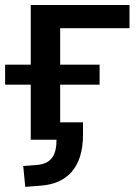

<svg xmlns="http://www.w3.org/2000/svg" viewBox="-20 -559 551 768"><path d="M143.6 183.6C248 175.8 312 111.3 312 -20V-69.8H220.7V-220.2H378.4V-300.3H220.7V-446.3H498V-539.1H103V-300.3H0.5V-220.2H103V0H206.1C206.1 61.5 185.5 95.2 129.9 100.6L72.8 105L81.1 188.5Z"/></svg>

Font: Winston Medium
Style: Regular
Weight: 500
Designer: Vernon Adams, Kim Jin-seong, David Berlow, Cristiano Sobral
Foundry: The Winston Project Authors
Version: Version 3.004